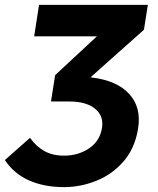

<svg xmlns="http://www.w3.org/2000/svg" viewBox="-92 -545 649 787"><path d="M171 222Q88 222 26 194Q-36 166 -72 111L31 20Q56 55 89.5 74Q123 93 171 93Q228 93 272.5 63.5Q317 34 326 -20Q334 -70 297.5 -99.5Q261 -129 192 -129H117L134 -237L305 -396H48L68 -525H514L498 -423L279 -228L287 -227Q389 -214 438.5 -159Q488 -104 474 -18Q461 63 414.5 116.5Q368 170 303 196Q238 222 171 222Z"/></svg>

Font: Raleway ExtraBold
Style: Italic
Weight: 800
Italic angle: -12°
Designer: Matt McInerney, Pablo Impallari, Rodrigo Fuenzalida
Foundry: Matt McInerney, Pablo Impallari, Rodrigo Fuenzalida
Version: Version 4.026